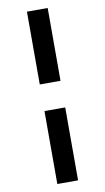

<svg xmlns="http://www.w3.org/2000/svg" viewBox="-110 -887 618 1130"><g transform="rotate(-10 199.5 -322.0)"><path d="M137 -837H261V-402H137ZM137 -243H261V193H137Z"/></g></svg>

Font: BioRhyme Expanded SemiBold
Style: Regular
Weight: 600
Width: 7
Designer: Aoife Mooney
Foundry: Aoife Mooney Type
Version: Version 1.600;gftools[0.9.33]